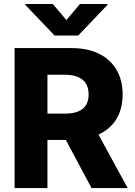

<svg xmlns="http://www.w3.org/2000/svg" viewBox="-20 -950 680 970"><path d="M53.7 -707H342.8Q421.9 -707 479.7 -678.7Q537.6 -650.4 568.6 -597.4Q599.6 -544.4 599.6 -472.7Q599.6 -400.4 568.1 -348.6Q536.6 -296.9 477.5 -270L625 0H442.4L312.5 -243.2H219.7V0H53.7ZM307.6 -376Q427.7 -376 427.7 -472.7Q427.7 -522 397.2 -547.1Q366.7 -572.3 307.6 -572.3H219.7V-376ZM315.4 -848.6 383.8 -929.7H522.5V-924.8L375 -770.5H255.9L108.4 -924.8V-929.7H247.1Z"/></svg>

Font: Pretendard GOV ExtraBold
Style: Regular
Weight: 800
Designer: Base glyphs from Inter by Rasmus Andersson; Hangeul glyphs from Noto Sans CJK(Source Han Sans) by Jang Soo-young and Kan
Foundry: Kil Hyung-jin
Version: Version 1.309